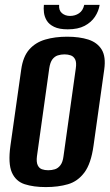

<svg xmlns="http://www.w3.org/2000/svg" viewBox="-20 -749 448 781"><path d="M166.3 12Q116.4 12 80.3 0.3Q44.1 -11.5 28.2 -47.6Q12.4 -83.8 22.4 -156.1L66.3 -466.3Q73.6 -518.8 99 -547.7Q124.4 -576.5 164.1 -588.1Q203.7 -599.7 253 -599.7Q303.2 -599.7 339.5 -588Q375.8 -576.2 393.6 -547.4Q411.3 -518.5 404 -466.3L360.5 -156.8Q350.4 -83.5 323.3 -47.3Q296.2 -11.1 256.5 0.4Q216.9 12 166.3 12ZM176.1 -56.5Q190.4 -56.5 203.4 -60.5Q216.4 -64.6 225.9 -77.2Q235.4 -89.8 238.3 -113.5L288.3 -470.8Q291.9 -495.2 285.7 -507.4Q279.5 -519.6 267.9 -523.7Q256.4 -527.8 242.5 -527.8Q228.2 -527.8 215.2 -523.7Q202.2 -519.6 193 -507.4Q183.9 -495.2 180.3 -470.8L130.3 -113.5Q127.4 -89.8 133.3 -77.2Q139.1 -64.6 150.7 -60.5Q162.2 -56.5 176.1 -56.5ZM255.6 -629.7Q220.7 -629.7 200.1 -639.8Q179.5 -649.8 170.1 -665.4Q160.8 -681 158.8 -698Q156.8 -715.1 158.5 -729.1H220.5Q218.7 -706.7 232 -695.5Q245.3 -684.2 264.8 -684.2Q285.6 -684.2 301.5 -695Q317.4 -705.7 322.6 -729.1H385.3Q381.3 -703.6 366.2 -680.8Q351.1 -658.1 324.2 -643.9Q297.2 -629.7 255.6 -629.7Z"/></svg>

Font: Alumni Sans SC Thin
Style: Italic
Weight: 100
Italic angle: -8°
Designer: Robert E. Leuschke
Foundry: Robert E. Leuschke
Version: Version 1.016